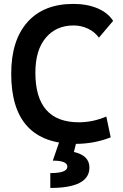

<svg xmlns="http://www.w3.org/2000/svg" viewBox="-20 -723 626 978"><path d="M365.2 9.8Q37.1 9.8 37.1 -347.7Q37.1 -517.1 119.6 -610.1Q202.1 -703.1 353.5 -703.1Q423.3 -703.1 476.6 -680.7Q529.8 -658.2 556.2 -616.7L483.9 -531.2Q461.9 -561 428 -577.1Q394 -593.3 354.5 -593.3Q266.1 -593.3 213.1 -530.5Q160.2 -467.8 160.2 -352.5Q160.2 -100.1 381.8 -100.1Q452.6 -100.1 521.5 -129.4L543.9 -23.4Q459 9.8 365.2 9.8ZM236.3 234.4V158.7Q323.2 158.7 323.2 126Q323.2 95.2 249 95.2L282.7 -2.9L368.7 2.4L356.4 51.3Q435.5 68.8 435.5 130.4Q435.5 234.4 236.3 234.4Z"/></svg>

Font: Cascadia Mono NF SemiBold
Style: Regular
Weight: 600
Monospace: yes
Designer: Aaron Bell
Foundry: Saja Typeworks
Version: Version 2404.023; ttfautohint (v1.8.4)